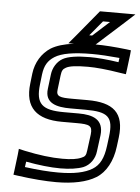

<svg xmlns="http://www.w3.org/2000/svg" viewBox="-59 -901 715 982"><g transform="rotate(5 298.0 -410.0)"><path d="M384 -347C500 -347 529 -323 516 -220L510 -173C502 -109 483 -72 447 -50C409 -27 354 -15 273 -15C225 -15 169 -19 101 -28L105 -56C171 -44 230 -37 282 -37C329 -37 370 -43 399 -54C433 -68 457 -102 461 -140L472 -224C481 -305 425 -325 351 -325H275C163 -325 129 -355 141 -456L147 -508C153 -554 169 -580 202 -601C237 -623 298 -634 393 -634C433 -634 480 -631 534 -626L531 -604C471 -613 421 -617 384 -617C320 -617 271 -610 245 -595C216 -579 196 -546 192 -511L183 -437C173 -361 238 -347 306 -347H384ZM536 -855H427H414L405 -844L300 -717L267 -678H296C246 -672 207 -660 179 -643C134 -614 104 -565 97 -508L91 -456C76 -331 140 -275 269 -275H345C411 -275 427 -269 422 -224L411 -140C408 -115 403 -108 385 -101C363 -91 332 -87 288 -87C232 -87 167 -95 92 -111L62 -118L59 -87L49 -6L46 16L67 19C145 30 212 35 267 35C353 35 423 20 470 -9C519 -39 551 -99 560 -173L566 -220C582 -349 522 -397 390 -397H312C249 -397 228 -401 233 -437L242 -511C245 -535 250 -544 265 -552C282 -562 317 -567 378 -567C418 -567 474 -562 546 -550L574 -546L578 -575L587 -648L589 -670L567 -673C506 -680 452 -684 406 -684L408 -685L549 -812L596 -855H536ZM470 -805 385 -728H370L434 -805H470Z"/></g></svg>

Font: Gamestation Text Outline
Style: Italic
Weight: 400
Designer: Jonas Hecksher
Foundry: Jonas Hecksher, Playtypeª, e-types AS
Version: Version 1.003